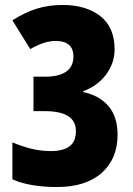

<svg xmlns="http://www.w3.org/2000/svg" viewBox="-20 -744 536 774"><path d="M442 -545Q442 -490 408 -444Q374 -398 315 -376V-373Q381 -359 417.5 -316Q454 -273 454 -201Q454 -104 390 -47Q326 10 209 10Q158 10 112 2.5Q66 -5 30 -21V-170Q71 -153 108 -144Q145 -135 186 -135Q234 -135 260 -154Q286 -173 286 -216Q286 -296 160 -296H115V-435H164Q218 -435 247 -455.5Q276 -476 276 -516Q276 -548 257.5 -563.5Q239 -579 205 -579Q158 -579 102 -546L30 -662Q80 -694 128 -709Q176 -724 232 -724Q327 -724 384.5 -679Q442 -634 442 -545Z"/></svg>

Font: Noto Sans Sinhala ExtraCondensed Black
Style: Regular
Weight: 900
Width: 2
Designer: Jelle Bosma - Monotype Design Team
Foundry: Monotype Imaging Inc.
Version: Version 2.006; ttfautohint (v1.8.4.7-5d5b)